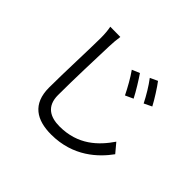

<svg xmlns="http://www.w3.org/2000/svg" viewBox="-176 -1033 1351 1351"><g transform="rotate(45 500.0 -357.5)"><path d="M604 -690 547 -666C580 -620 615 -557 641 -504L700 -531C676 -579 629 -654 604 -690ZM733 -741 677 -715C711 -671 748 -609 774 -557L832 -585C808 -631 760 -706 733 -741ZM327 -772 226 -773C232 -744 235 -708 235 -671C235 -567 224 -313 224 -165C224 -2 324 58 468 58C687 58 816 -68 885 -163L828 -231C757 -127 653 -24 470 -24C375 -24 306 -63 306 -173C306 -322 314 -559 318 -671C319 -704 322 -739 327 -772Z"/></g></svg>

Font: Noto Sans Mono CJK HK
Style: Regular
Weight: 400
Designer: Ryoko NISHIZUKA 西塚涼子 (kana, bopomofo & ideographs); Paul D. Hunt (Latin, Greek & Cyrillic); Sandoll Communications 산돌커뮤니
Foundry: Adobe
Version: Version 2.004;hotconv 1.0.118;makeotfexe 2.5.65603